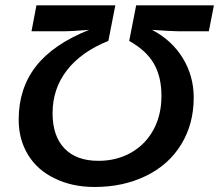

<svg xmlns="http://www.w3.org/2000/svg" viewBox="-20 -708 842 738"><path d="M344.2 10.7Q257.3 10.7 190.9 -22Q124 -53.7 87.9 -112.8Q51.8 -171.9 51.8 -248Q51.8 -368.2 118.4 -453.4Q185.1 -538.6 322.8 -593.3Q290.5 -590.8 267.6 -589.4Q244.6 -587.9 230.5 -587.9H101.1L120.1 -687.5H423.3L396.5 -550.8Q292 -508.8 237.1 -437.7Q182.1 -366.7 182.1 -272.9Q182.1 -185.1 227.8 -137.5Q273.4 -89.8 358.4 -89.8Q428.7 -89.8 484.4 -121.6Q539.6 -153.3 570.1 -209.7Q600.6 -266.1 600.6 -339.4Q600.6 -413.1 571.3 -463.6Q542 -514.2 476.6 -550.8L503.4 -687.5H802.2L782.7 -587.9H662.6Q648.9 -587.9 624.3 -589.4Q599.6 -590.8 564.5 -593.3Q640.6 -553.2 682.6 -484.6Q724.6 -416 724.6 -333Q724.6 -231.9 676.8 -153.3Q628.9 -74.7 541.3 -32Q453.6 10.7 344.2 10.7Z"/></svg>

Font: Arimo SemiBold
Style: Italic
Weight: 600
Italic angle: -12°
Version: Version 1.33